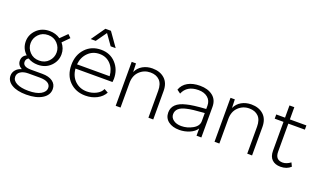

<svg xmlns="http://www.w3.org/2000/svg" viewBox="-91 -1286 3417 2052"><g transform="rotate(20 1618.0 -260.5)"><path d="M473 -548 508 -514 434 -439Q478 -386 478 -319Q478 -241 421 -184Q364 -127 275 -127Q212 -127 163 -157Q134 -142 134 -109Q134 -53 227 -53H356Q431 -53 474 -22Q517 9 517 63Q517 132 449.5 173.5Q382 215 269 215Q163 215 103 178Q43 141 43 81Q43 44 67 15.5Q91 -13 133 -25Q82 -53 82 -104Q82 -158 132 -181Q71 -237 71 -319Q71 -396 128.5 -453Q186 -510 275 -510Q344 -510 397 -473ZM94 74Q94 118 143 143.5Q192 169 277 169Q367 169 417 140.5Q467 112 467 67Q467 33 436 13.5Q405 -6 344 -6H215Q160 -6 127 16Q94 38 94 74ZM126 -319Q126 -261 167.5 -217.5Q209 -174 275 -174Q340 -174 381 -217.5Q422 -261 422 -319Q422 -376 381 -420Q340 -464 275 -464Q209 -464 167.5 -420Q126 -376 126 -319Z M866 9Q757 9 686 -61Q615 -131 615 -250Q615 -363 683.5 -436.5Q752 -510 861 -510Q964 -510 1029 -439.5Q1094 -369 1094 -264Q1094 -257 1091 -227H670Q677 -140 732 -89Q787 -38 866 -38Q922 -38 971 -62.5Q1020 -87 1037 -128L1082 -103Q1054 -51 996 -21Q938 9 866 9ZM670 -275H1041Q1035 -359 985.5 -410.5Q936 -462 861 -462Q783 -462 730.5 -409.5Q678 -357 670 -275ZM715 -579 825 -736H888L999 -579H942L857 -699L772 -579Z M1445 -510Q1531 -510 1584 -462Q1637 -414 1637 -324V0H1582V-306Q1582 -385 1543.5 -423.5Q1505 -462 1439 -462Q1367 -462 1316 -413Q1265 -364 1265 -280V0H1210V-500H1259L1262 -403Q1286 -455 1334.5 -482.5Q1383 -510 1445 -510Z M1986 -510Q2075 -510 2130.5 -467Q2186 -424 2186 -343V-87V5H2131V-77Q2105 -36 2049.5 -13Q1994 10 1936 10Q1857 10 1809.5 -26.5Q1762 -63 1762 -126Q1762 -236 1913 -271Q1979 -289 2131 -299V-337Q2131 -394 2091 -427.5Q2051 -461 1986 -461Q1854 -461 1812 -358L1771 -388Q1792 -447 1847.5 -478.5Q1903 -510 1986 -510ZM1817 -126Q1817 -87 1851.5 -61.5Q1886 -36 1941 -36Q2008 -36 2069.5 -70.5Q2131 -105 2131 -161V-253Q1986 -243 1932 -229Q1817 -205 1817 -126Z M2569 -510Q2655 -510 2708 -462Q2761 -414 2761 -324V0H2706V-306Q2706 -385 2667.5 -423.5Q2629 -462 2563 -462Q2491 -462 2440 -413Q2389 -364 2389 -280V0H2334V-500H2383L2386 -403Q2410 -455 2458.5 -482.5Q2507 -510 2569 -510Z M3009 -133Q3009 -40 3093 -40Q3135 -40 3182 -74L3202 -32Q3157 10 3086 10Q3025 10 2989.5 -23.5Q2954 -57 2954 -125V-452H2854V-500H2954V-639H3009V-500H3197V-452H3009Z"/></g></svg>

Font: Human Sans Light
Style: Regular
Weight: 300
Designer: Tim Radville
Foundry: Continuum
Version: Version 1.000;FEAKit 1.0